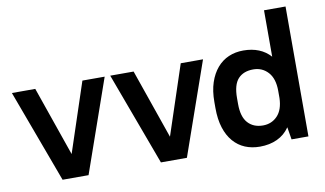

<svg xmlns="http://www.w3.org/2000/svg" viewBox="-73 -855 1725 1019"><g transform="rotate(-10 790.0 -345.5)"><path d="M5 -500H131L261 -126L385 -500H505L330 0H190Z M535 -500H661L791 -126L915 -500H1035L860 0H720Z M1253 9Q1209 9 1173 -6Q1137 -21 1110.5 -51.5Q1084 -82 1069.5 -127.5Q1055 -173 1055 -234V-266Q1055 -326 1070 -371Q1085 -416 1111.5 -447Q1138 -478 1174 -493.5Q1210 -509 1253 -509Q1346 -509 1399 -450V-700H1515V0H1424L1413 -67Q1387 -29 1346 -10Q1305 9 1253 9ZM1288 -99Q1335 -99 1366 -131.5Q1397 -164 1399 -227V-266Q1399 -332 1367.5 -366.5Q1336 -401 1288 -401Q1235 -401 1206 -369.5Q1177 -338 1177 -266V-234Q1177 -165 1207 -132Q1237 -99 1288 -99Z"/></g></svg>

Font: Retni Sans
Style: Bold
Weight: 700
Designer: Vitaly Kuzmin
Foundry: ParaType Ltd.
Version: Version 1.00;March 2, 2019;FontCreator 11.5.0.2425 64-bit; t